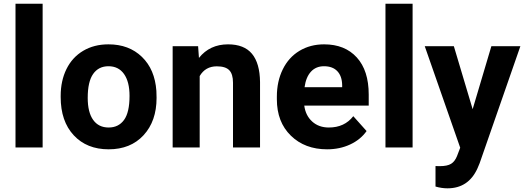

<svg xmlns="http://www.w3.org/2000/svg" viewBox="-20 -794 2824 1034"><path d="M209.6 0H63.5V-773.8H209.6Z M306.8 -277.6Q306.8 -358.7 338 -422.2Q369.3 -485.6 428 -520.4Q486.6 -555.2 564.2 -555.2Q674.6 -555.2 744.3 -487.7Q814.1 -420.2 822.2 -304.3L823.2 -267Q823.2 -141.6 753.1 -65.7Q683.1 10.1 565.2 10.1Q447.4 10.1 377.1 -65.5Q306.8 -141.1 306.8 -271ZM452.4 -267Q452.4 -189.4 481.6 -148.4Q510.8 -107.3 565.2 -107.3Q618.1 -107.3 647.9 -147.9Q677.6 -188.4 677.6 -277.6Q677.6 -353.7 647.9 -395.5Q618.1 -437.3 564.2 -437.3Q510.8 -437.3 481.6 -395.7Q452.4 -354.2 452.4 -267Z M1046.9 -545.1 1051.4 -482.1Q1109.8 -555.2 1208.1 -555.2Q1294.7 -555.2 1337 -504.3Q1379.3 -453.4 1380.4 -352.1V0H1234.8V-348.6Q1234.8 -395 1214.6 -415.9Q1194.5 -436.8 1147.6 -436.8Q1086.1 -436.8 1055.4 -384.4V0H909.8V-545.1Z M1741.6 10.1Q1621.7 10.1 1546.3 -63.5Q1471 -137 1471 -259.4V-273.6Q1471 -355.7 1502.8 -420.4Q1534.5 -485.1 1592.7 -520.2Q1650.9 -555.2 1725.4 -555.2Q1837.3 -555.2 1901.5 -484.6Q1965.7 -414.1 1965.7 -284.6V-225.2H1618.6Q1625.7 -171.8 1661.2 -139.5Q1696.7 -107.3 1751.1 -107.3Q1835.3 -107.3 1882.6 -168.3L1954.2 -88.2Q1921.4 -41.8 1865.5 -15.9Q1809.6 10.1 1741.6 10.1ZM1724.9 -437.3Q1681.6 -437.3 1654.7 -408.1Q1627.7 -378.8 1620.2 -324.4H1822.7V-336Q1821.7 -384.4 1796.5 -410.8Q1771.3 -437.3 1724.9 -437.3Z M2202 0H2055.9V-773.8H2202Z M2525.4 -206 2626.2 -545.1H2782.4L2563.2 84.6L2551.1 113.4Q2502.3 220.2 2389.9 220.2Q2358.2 220.2 2325.4 210.6V100.3L2347.6 100.8Q2388.9 100.8 2409.3 88.2Q2429.7 75.6 2441.3 46.3L2458.4 1.5L2267.5 -545.1H2424.2Z"/></svg>

Font: Vazir FD
Style: Bold
Weight: 700
Foundry: DejaVu fonts team - Redesigned by Saber Rastikerdar
Version: Version 21.10;October 20, 2019;FontCreator 12.0.0.2547 64-bi